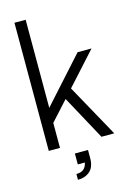

<svg xmlns="http://www.w3.org/2000/svg" viewBox="-147 -872 795 1158"><g transform="rotate(-15 250.5 -293.0)"><path d="M474 0H394L244 -276L135 -156V0H65V-800H135V-250L387 -530H474L292 -329ZM190 214V178Q247 178 257 124H213V56H295V106Q295 162 265.5 188Q236 214 190 214Z"/></g></svg>

Font: Tanohe Sans
Style: Regular
Weight: 400
Designer: Village Type and Design LLC & Cristiano Sobral
Foundry: Cooper Hewitt Smithsonian Design Museum
Version: Version 1.00;September 29, 2021;FontCreator 13.0.0.2655 64-b